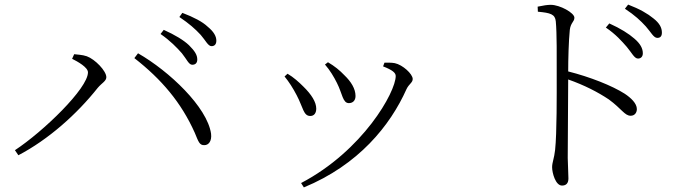

<svg xmlns="http://www.w3.org/2000/svg" viewBox="-20 -767 3040 836"><path d="M772 -535C793 -509 802 -485 817 -485C831 -485 839 -493 839 -508C839 -528 828 -545 803 -570C780 -592 742 -615 693 -637L679 -619C721 -590 750 -560 772 -535ZM854 -615C875 -591 886 -566 901 -566C914 -566 922 -574 922 -590C922 -609 911 -629 884 -651C862 -672 824 -692 774 -711L761 -693C804 -664 830 -641 854 -615ZM294 -511C318 -499 363 -474 363 -452C363 -382 168 -194 45 -113L60 -91C190 -159 314 -269 406 -385C424 -406 443 -414 443 -431C443 -458 394 -509 358 -522C338 -529 316 -529 303 -531ZM870 -135C888 -135 903 -152 899 -185C882 -301 717 -457 581 -535L565 -514C683 -422 769 -321 828 -189C844 -151 848 -134 870 -135Z M1395 -486C1417 -461 1434 -432 1447 -406C1471 -359 1472 -318 1499 -318C1516 -318 1528 -329 1528 -349C1528 -381 1508 -412 1480 -439C1459 -461 1437 -479 1408 -496ZM1303 49C1541 -49 1679 -220 1750 -379C1761 -402 1777 -407 1777 -423C1777 -445 1733 -485 1699 -492C1683 -495 1667 -494 1654 -494L1648 -478C1689 -462 1703 -450 1703 -436C1703 -366 1560 -111 1291 30ZM1219 -434C1238 -411 1256 -383 1272 -352C1300 -299 1301 -262 1331 -262C1348 -262 1357 -275 1357 -294C1357 -322 1337 -355 1300 -391C1283 -408 1258 -431 1232 -446Z M2709 -563C2731 -537 2742 -512 2758 -512C2771 -512 2779 -521 2779 -535C2779 -556 2768 -577 2742 -599C2718 -620 2682 -643 2633 -665L2618 -647C2662 -617 2687 -588 2709 -563ZM2792 -652C2815 -626 2826 -602 2842 -602C2855 -602 2862 -609 2862 -625C2862 -646 2852 -666 2825 -687C2801 -707 2765 -728 2715 -747L2701 -729C2745 -700 2769 -677 2792 -652ZM2321 -738 2322 -716C2377 -711 2397 -705 2400 -674C2405 -623 2404 -518 2404 -438C2404 -358 2405 -188 2397 -114C2393 -77 2384 -60 2384 -39C2384 -14 2399 41 2427 41C2445 41 2455 31 2455 10C2455 -7 2453 -36 2452 -79L2454 -421C2525 -396 2583 -366 2631 -334C2687 -293 2700 -263 2726 -263C2744 -263 2753 -277 2753 -292C2753 -317 2727 -341 2700 -359C2645 -394 2549 -432 2454 -456C2454 -509 2456 -587 2461 -637C2465 -669 2481 -672 2481 -690C2481 -711 2418 -746 2378 -746C2362 -746 2346 -743 2321 -738Z"/></svg>

Font: Noto Serif CJK SC Light
Style: Regular
Weight: 300
Designer: Ryoko NISHIZUKA 西塚涼子 (kana & ideographs); Frank Grießhammer (Latin, Greek & Cyrillic); Wenlong ZHANG 张文龙 (bopomofo); San
Foundry: Adobe
Version: Version 2.001;hotconv 1.1.0;makeotfexe 2.6.0